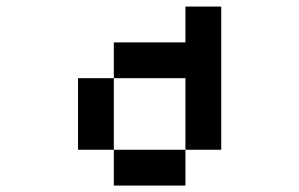

<svg xmlns="http://www.w3.org/2000/svg" viewBox="-20 -576 929 596"><path d="M222.2 -111.1H333.3V0H555.6V-111.1H333.3V-333.3H222.2ZM333.3 -333.3H555.6V-111.1H666.7V-555.6H555.6V-444.4H333.3Z"/></svg>

Font: linjaSipiki
Style: Regular
Weight: 500
Foundry: Made with Bits'n'Picas by Kreative Software
Version: Version 1.3